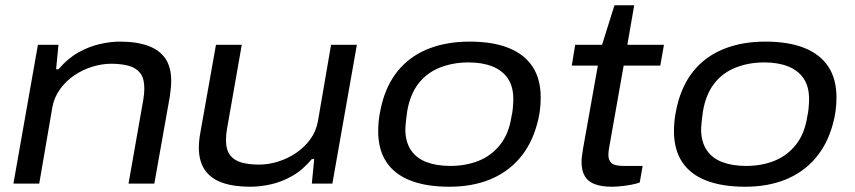

<svg xmlns="http://www.w3.org/2000/svg" viewBox="-20 -697 3247 729"><path d="M31 0 124 -527H202L193 -434H202Q237 -475 277 -497.5Q317 -520 358 -529.5Q399 -539 435 -539Q499 -539 542.5 -523Q586 -507 608 -474.5Q630 -442 630 -390Q630 -376 628.5 -362Q627 -348 625 -332L566 0H468L524 -318Q526 -330 527 -340.5Q528 -351 528 -360Q528 -400 512 -420Q496 -440 467.5 -447.5Q439 -455 402 -455Q367 -455 330 -443.5Q293 -432 261.5 -410.5Q230 -389 208 -358.5Q186 -328 179 -291L129 0Z M931 12Q867 12 823.5 -3.5Q780 -19 757.5 -52Q735 -85 735 -137Q735 -150 736.5 -164.5Q738 -179 741 -195L800 -527H898L842 -208Q840 -197 839 -186.5Q838 -176 838 -166Q838 -128 854 -107.5Q870 -87 898.5 -79.5Q927 -72 964 -72Q999 -72 1036 -83.5Q1073 -95 1104.5 -116.5Q1136 -138 1158 -168Q1180 -198 1187 -236L1237 -527H1335L1242 0H1164L1173 -93H1164Q1129 -51 1089 -28.5Q1049 -6 1008 3Q967 12 931 12Z M1686 12Q1599 12 1538.5 -11.5Q1478 -35 1447 -82Q1416 -129 1416 -198Q1416 -231 1421 -261Q1426 -291 1434 -318Q1456 -391 1501 -440Q1546 -489 1612.5 -514Q1679 -539 1763 -539Q1851 -539 1911 -515Q1971 -491 2002 -444Q2033 -397 2033 -327Q2033 -300 2029.5 -274.5Q2026 -249 2019 -225Q1998 -148 1952 -95Q1906 -42 1839 -15Q1772 12 1686 12ZM1690 -67Q1749 -67 1797.5 -86.5Q1846 -106 1879 -147.5Q1912 -189 1922 -254Q1926 -272 1927 -284.5Q1928 -297 1928.5 -305Q1929 -313 1929 -320Q1929 -369 1908 -399.5Q1887 -430 1849 -445Q1811 -460 1759 -460Q1700 -460 1650.5 -440.5Q1601 -421 1569 -380Q1537 -339 1526 -274Q1523 -255 1522 -243Q1521 -231 1520 -222.5Q1519 -214 1519 -207Q1519 -159 1540 -127.5Q1561 -96 1599.5 -81.5Q1638 -67 1690 -67Z M2303 12Q2265 12 2239 2.5Q2213 -7 2200.5 -28Q2188 -49 2188 -83Q2188 -94 2190 -107Q2192 -120 2194 -134L2250 -448H2151L2164 -527H2266L2313 -677H2388L2362 -527H2501L2487 -448H2348L2294 -143Q2292 -133 2291 -124.5Q2290 -116 2290 -109Q2290 -88 2302 -77.5Q2314 -67 2348 -67H2420L2409 -4Q2395 1 2376 4.5Q2357 8 2337.5 10Q2318 12 2303 12Z M2809 12Q2722 12 2661.5 -11.5Q2601 -35 2570 -82Q2539 -129 2539 -198Q2539 -231 2544 -261Q2549 -291 2557 -318Q2579 -391 2624 -440Q2669 -489 2735.5 -514Q2802 -539 2886 -539Q2974 -539 3034 -515Q3094 -491 3125 -444Q3156 -397 3156 -327Q3156 -300 3152.5 -274.5Q3149 -249 3142 -225Q3121 -148 3075 -95Q3029 -42 2962 -15Q2895 12 2809 12ZM2813 -67Q2872 -67 2920.5 -86.5Q2969 -106 3002 -147.5Q3035 -189 3045 -254Q3049 -272 3050 -284.5Q3051 -297 3051.5 -305Q3052 -313 3052 -320Q3052 -369 3031 -399.5Q3010 -430 2972 -445Q2934 -460 2882 -460Q2823 -460 2773.5 -440.5Q2724 -421 2692 -380Q2660 -339 2649 -274Q2646 -255 2645 -243Q2644 -231 2643 -222.5Q2642 -214 2642 -207Q2642 -159 2663 -127.5Q2684 -96 2722.5 -81.5Q2761 -67 2813 -67Z"/></svg>

Font: Archivo Expanded
Style: Italic
Weight: 400
Width: 7
Italic angle: -10°
Designer: Hector Gatti
Foundry: Omnibus-Type
Version: Version 2.001